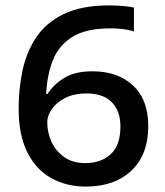

<svg xmlns="http://www.w3.org/2000/svg" viewBox="-20 -681 612 711"><path d="M49 -280Q49 -350 63 -418Q77 -486 113 -541Q149 -596 215 -628.5Q281 -661 385 -661Q406 -661 432 -659Q458 -657 476 -653V-565Q438 -576 390 -576Q297 -576 246.5 -543.5Q196 -511 175 -456Q154 -401 151 -333H156Q177 -367 217 -392Q257 -417 322 -417Q416 -417 472.5 -364.5Q529 -312 529 -214Q529 -108 466.5 -49Q404 10 297 10Q228 10 171.5 -20.5Q115 -51 82 -115.5Q49 -180 49 -280ZM296 -77Q354 -77 390 -110Q426 -143 426 -213Q426 -269 394.5 -302Q363 -335 299 -335Q255 -335 223 -319Q191 -303 173 -278.5Q155 -254 155 -228Q155 -191 170.5 -156.5Q186 -122 217.5 -99.5Q249 -77 296 -77Z"/></svg>

Font: Noto Sans Telugu Medium
Style: Regular
Weight: 500
Designer: Jelle Bosma - Monotype Design Team
Foundry: Monotype Imaging Inc.
Version: Version 2.005; ttfautohint (v1.8.4.7-5d5b)